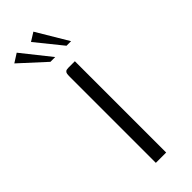

<svg xmlns="http://www.w3.org/2000/svg" viewBox="-234 -661 684 684"><g transform="rotate(-45 108.0 -319.5)"><path d="M90 0Q90 -108 90 -216.5Q90 -325 90 -434Q90 -443 91 -448.5Q92 -454 96 -457Q100 -460 110 -460H142V0ZM79 -520 -16 -607 17 -628 103 -520ZM160 -520 80 -619 112 -639 183 -520Z"/></g></svg>

Font: Genos Thin Light
Style: Regular
Weight: 300
Version: Version 1.010